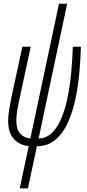

<svg xmlns="http://www.w3.org/2000/svg" viewBox="-20 -784 475 1044"><path d="M87.4 240.2 136.2 10.3Q85.4 5.4 54.9 -29.1Q24.4 -63.5 24.4 -126.5Q24.4 -154.3 29.3 -185.3Q34.2 -216.3 41.5 -252L101.6 -529.8H147L86.4 -248.5Q79.1 -215.8 74 -186Q68.8 -156.2 68.8 -127.9Q68.8 -81.1 89.4 -57.9Q109.9 -34.7 145 -30.8L300.8 -763.7H345.2L189.9 -31.2Q233.9 -31.7 265.4 -64.2Q296.9 -96.7 317.6 -150.4Q338.4 -204.1 350.6 -269.5Q362.8 -335 368.4 -402.6Q374 -470.2 376 -529.8H419.9Q418 -462.4 411.4 -388.2Q404.8 -314 389.6 -243.2Q374.5 -172.4 348.1 -115.2Q321.8 -58.1 280.8 -23.7Q239.7 10.7 180.7 11.2L131.8 240.2Z"/></svg>

Font: Open Sans Condensed Light
Style: Italic
Weight: 300
Width: 3
Italic angle: -12°
Designer: Monotype Design Team
Foundry: Monotype Imaging Inc.
Version: Version 3.000; ttfautohint (v1.8.4)